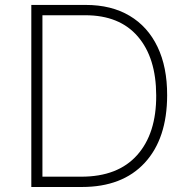

<svg xmlns="http://www.w3.org/2000/svg" viewBox="-20 -747 756 767"><path d="M306.8 0H105.1V-727.3H322.4Q424.7 -727.3 497.5 -684.1Q570.3 -641 609.2 -560Q648.1 -479 647.7 -366.1Q647.4 -193.2 558.2 -96.6Q469.1 0 306.8 0ZM149.5 -41.2H305Q451 -41.2 527.9 -127.5Q604.8 -213.8 604 -366.1Q603.7 -516 530.7 -601Q457.7 -686.1 320.7 -686.1H149.5Z"/></svg>

Font: Inter UI Extra Light
Style: Regular
Weight: 200
Designer: Rasmus Andersson
Foundry: rsms
Version: 3.2;8d6f07862